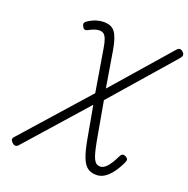

<svg xmlns="http://www.w3.org/2000/svg" viewBox="-213 -1492 1672 1712"><g transform="rotate(20 623.5 -636.5)"><path d="M883 18Q832 18 798.5 -7.5Q765 -33 742.5 -92.5Q720 -152 702 -251L646 -561L145 5Q131 21 116 20Q101 19 85 3Q71 -11 70 -23.5Q69 -36 83 -51L627 -664L561 -1061Q552 -1118 540 -1149Q528 -1180 512 -1191.5Q496 -1203 471 -1203Q449 -1203 422.5 -1193Q396 -1183 370 -1169Q353 -1160 341 -1165.5Q329 -1171 320 -1192Q312 -1211 319 -1221.5Q326 -1232 341 -1241Q380 -1266 415.5 -1276.5Q451 -1287 481 -1287Q519 -1287 546 -1276Q573 -1265 591 -1240.5Q609 -1216 622 -1176Q635 -1136 645 -1078L702 -735L1174 -1276Q1189 -1293 1203.5 -1292.5Q1218 -1292 1234 -1276Q1248 -1262 1247 -1248.5Q1246 -1235 1230 -1216L721 -632L785 -272Q797 -209 807.5 -168.5Q818 -128 830 -105Q842 -82 857 -73Q872 -64 891 -64Q923 -64 955 -100Q987 -136 1023 -211Q1031 -227 1043.5 -232Q1056 -237 1075 -227Q1093 -217 1095.5 -204.5Q1098 -192 1088 -172Q1060 -113 1028 -70.5Q996 -28 960.5 -5Q925 18 883 18Z"/></g></svg>

Font: Playwrite NL
Style: Regular
Weight: 400
Designer: Veronika Burian, José Scaglione
Foundry: TypeTogether
Version: Version 1.002